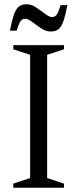

<svg xmlns="http://www.w3.org/2000/svg" viewBox="-20 -882 363 902"><path d="M280.5 -19.5V0H42.5V-19.5L121.5 -45.5V-624.5L42.5 -650.5V-670H280.5V-650.5L201.5 -624.5V-45.5ZM296.5 -858Q287 -807.5 277.2 -780.8Q267.5 -754 253.8 -744Q240 -734 218 -734Q200 -734 183.5 -743Q167 -752 151.8 -764Q136.5 -776 123 -785Q109.5 -794 98 -794Q90.5 -794 84 -790Q77.5 -786 71.5 -774Q65.5 -762 58.5 -738H26.5Q36.5 -788.5 46.2 -815.2Q56 -842 69.8 -852Q83.5 -862 105 -862Q123 -862 139.5 -853Q156 -844 171.2 -832Q186.5 -820 200 -811Q213.5 -802 225 -802Q232.5 -802 239 -806Q245.5 -810 251.8 -822.2Q258 -834.5 264.5 -858Z"/></svg>

Font: Newsreader Text
Style: Regular
Weight: 400
Designer: Hugues Gentile
Foundry: Production Type
Version: Version 1.001